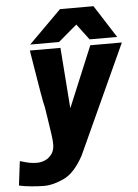

<svg xmlns="http://www.w3.org/2000/svg" viewBox="-88 -809 754 1051"><g transform="rotate(-5 289.0 -284.0)"><path d="M84 65.5Q106.5 65.5 128.8 55.8Q151 46 165.8 25Q180.5 4 180.5 -27Q180.5 -47.5 176.2 -79.5Q172 -111.5 162 -174L153 -232.5Q146.5 -256.5 136.8 -313.8Q127 -371 111 -469Q100.5 -538.5 98 -550H266L291 -216L430 -550H603.5L330 47.5Q280 139.5 220.5 167.2Q161 195 111.5 195Q85.5 195 44.5 191.5Q3.5 188 -26 181L-9.5 48Q25 58.5 43.2 62Q61.5 65.5 84 65.5ZM282 -761.5H466L580.5 -582.5H429L363.5 -669.5L261 -582.5H102.5Z"/></g></svg>

Font: JuliaMono Black
Style: Italic
Weight: 900
Italic angle: -9°
Monospace: yes
Designer: cormullion
Foundry: corm
Version: Version 0.057; ttfautohint (v1.8.4)